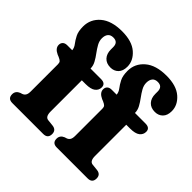

<svg xmlns="http://www.w3.org/2000/svg" viewBox="-176 -891 1068 1068"><g transform="rotate(45 358.0 -357.0)"><path d="M240.5 -117Q240.5 -77 265 -74L302.5 -70Q335.5 -66.5 335.5 -35Q335.5 0 299.5 0H57Q21 0 21 -34Q21 -60.5 48 -71.5L59.5 -75Q71 -79 77.2 -88.8Q83.5 -98.5 83.5 -118.5V-332Q83.5 -344.5 78.2 -350.8Q73 -357 57 -364L44.5 -369Q10 -385 10 -411.5Q10 -426 19.2 -434.8Q28.5 -443.5 45.5 -443.5H84.5Q83 -462 70.2 -478.2Q57.5 -494.5 45.5 -517.8Q33.5 -541 33.5 -579.5Q33.5 -637.5 78.2 -676Q123 -714.5 206.5 -714.5Q284.5 -714.5 325.5 -678.8Q366.5 -643 366.5 -595.5Q366.5 -561.5 348.5 -543.5Q330.5 -525.5 302.5 -525.5Q270 -525.5 251.8 -545.2Q233.5 -565 233.5 -598.5V-617Q233.5 -655.5 196.5 -655.5Q175 -655.5 164.5 -642.5Q154 -629.5 154 -607Q154 -586 165.2 -566Q176.5 -546 191.2 -526.2Q206 -506.5 217.2 -486Q228.5 -465.5 228.5 -443.5H311Q347 -443.5 347 -413.5Q347 -391.5 329 -377.2Q311 -363 270 -363H240.5ZM590 -117Q590 -77 614.5 -74L652 -70Q685 -66.5 685 -35Q685 0 649 0H406.5Q370.5 0 370.5 -34Q370.5 -60.5 397.5 -71.5L409 -75Q420.5 -79 426.8 -88.8Q433 -98.5 433 -118.5V-332Q433 -344.5 427.8 -350.8Q422.5 -357 406.5 -364L394 -369Q359.5 -385 359.5 -411.5Q359.5 -426 368.8 -434.8Q378 -443.5 395 -443.5H434Q432.5 -462 419.8 -478.2Q407 -494.5 395 -517.8Q383 -541 383 -579.5Q383 -637.5 427.8 -676Q472.5 -714.5 556 -714.5Q634 -714.5 675 -678.8Q716 -643 716 -595.5Q716 -561.5 698 -543.5Q680 -525.5 652 -525.5Q619.5 -525.5 601.2 -545.2Q583 -565 583 -598.5V-617Q583 -655.5 546 -655.5Q524.5 -655.5 514 -642.5Q503.5 -629.5 503.5 -607Q503.5 -586 514.8 -566Q526 -546 540.8 -526.2Q555.5 -506.5 566.8 -486Q578 -465.5 578 -443.5H660.5Q696.5 -443.5 696.5 -413.5Q696.5 -391.5 678.5 -377.2Q660.5 -363 619.5 -363H590Z"/></g></svg>

Font: Fraunces 144pt S100
Style: Bold
Weight: 700
Version: Version 1.000; ttfautohint (v1.8.3)